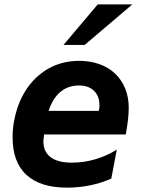

<svg xmlns="http://www.w3.org/2000/svg" viewBox="-20 -837 642 871"><path d="M268.1 -633.3H364.3L580.1 -816.9H423.3ZM284.7 14.2C319.3 14.2 354.5 10.7 388.2 3.9C421.9 -2.9 454.1 -13.2 484.9 -26.9L509.8 -158.2C479.5 -139.2 446.8 -124.5 411.6 -114.3C376.5 -104 340.8 -99.1 307.1 -99.1C263.2 -99.1 231.4 -107.4 209.5 -124C189.5 -139.2 176.8 -161.1 176.8 -196.8L178.2 -211.4C178.7 -216.3 179.2 -221.7 180.2 -227.1H550.8C555.2 -253.4 559.6 -283.7 561 -296.4C563 -313.5 564 -335 564 -348.1C564 -414.1 540.5 -466.3 502.9 -502.4C462.9 -541 404.8 -561 338.9 -561C293 -561 252 -551.3 216.8 -534.7C180.7 -517.6 147 -491.7 119.1 -458C93.3 -426.3 73.2 -390.1 58.6 -346.2C44.4 -303.2 37.1 -258.3 37.1 -213.9C37.1 -140.6 57.1 -83 100.1 -43.5C142.1 -4.9 203.1 14.2 284.7 14.2ZM200.2 -334C213.4 -372.6 231.4 -401.4 254.4 -420.4C277.3 -439.5 305.2 -449.2 337.9 -449.2C366.7 -449.2 389.6 -441.4 406.2 -425.3C422.9 -409.2 431.2 -387.7 431.2 -359.9C431.2 -356 431.2 -352.1 430.7 -347.7C430.2 -343.3 429.2 -338.4 427.7 -334Z"/></svg>

Font: Hack
Style: Bold Oblique
Weight: 700
Italic angle: -12°
Monospace: yes
Designer: Christopher Simpkins
Foundry: Christopher Simpkins
Version: Version 2.010